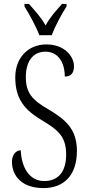

<svg xmlns="http://www.w3.org/2000/svg" viewBox="-20 -951 451 981"><path d="M181 -771H244C261 -816 295 -880 320 -918V-931H297C265 -895 236 -864 213 -821C189 -864 159 -895 128 -931H105V-918C129 -880 164 -816 181 -771ZM202 10C308 10 373 -57 373 -180C373 -289 317 -339 231 -390C144 -440 112 -476 112 -558C112 -634 146 -687 212 -687C278 -687 311 -631 311 -560C340 -560 358 -575 358 -612C358 -665 308 -724 217 -724C122 -724 58 -654 58 -556C58 -443 108 -389 190 -339C278 -287 318 -253 318 -161C318 -74 278 -26 206 -26C130 -26 90 -95 86 -183C58 -183 41 -155 41 -125C41 -54 90 10 202 10Z"/></svg>

Font: Noto Serif Tamil ExtraCondensed Light
Style: Italic
Weight: 300
Width: 2
Italic angle: -12°
Designer: Indian Type Foundry, Tom Grace, and the Monotype Design Team
Foundry: Monotype Imaging Inc.
Version: Version 2.003